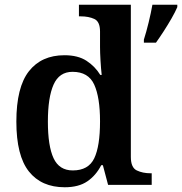

<svg xmlns="http://www.w3.org/2000/svg" viewBox="-20 -780 768 810"><path d="M253 10Q155 10 102 -56.5Q49 -123 49 -267Q49 -412 102 -479.5Q155 -547 252 -547Q309 -547 345 -523.5Q381 -500 403 -464H409Q406 -491 404 -524.5Q402 -558 402 -582V-647Q402 -689 378 -700Q354 -711 321 -711H313V-760H532V-118Q532 -73 557 -61Q582 -49 615 -49H620V0H436L414 -83H407Q385 -40 348.5 -15Q312 10 253 10ZM287 -61Q353 -61 377.5 -112Q402 -163 402 -268Q402 -369 377.5 -423Q353 -477 286 -477Q230 -477 206 -423Q182 -369 182 -267Q182 -164 206 -112.5Q230 -61 287 -61ZM587 -613Q597 -644 607 -685Q617 -726 623 -760H728V-750Q719 -729 703.5 -702Q688 -675 670.5 -648Q653 -621 638 -600H587Z"/></svg>

Font: Noto Serif Toto SemiBold
Style: Regular
Weight: 600
Designer: Monotype Design Team
Foundry: Monotype Imaging Inc.
Version: Version 2.001; ttfautohint (v1.8.4.7-5d5b)